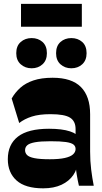

<svg xmlns="http://www.w3.org/2000/svg" viewBox="-20 -977 536 1010"><path d="M395.1 0Q388.6 -27.6 383.1 -61.7Q377.6 -95.9 377.6 -142.3V-298.1Q377.6 -339.7 348.4 -358.1Q319.1 -376.4 245.7 -376.4Q186.4 -376.4 147.4 -363.9Q108.3 -351.3 81 -329.9L41.4 -459Q59.7 -491 87 -515.4Q114.3 -539.9 155.9 -553.9Q197.6 -568 256.9 -568Q357.4 -568 405.8 -519.1Q454.1 -470.1 454.1 -376.3V-179Q454.1 -129.3 459.6 -85.1Q465.1 -41 473.1 0ZM207.4 13.7Q113.1 13.7 67.1 -27.6Q21.1 -69 21.1 -139.7Q21.1 -217.4 74.6 -258.6Q128.1 -299.7 238 -299.7Q306.7 -299.7 348.3 -285.9Q389.9 -272 394.3 -251.3L388.4 -128.9Q387.9 -88.7 365.8 -56.4Q343.7 -24 303.6 -5.1Q263.4 13.7 207.4 13.7ZM242.1 -139.3Q290.7 -139.3 320.4 -145.9Q350 -152.4 363.8 -164.6Q377.6 -176.9 377.6 -193.3Q377.6 -207.9 366.4 -216.8Q355.1 -225.7 326.6 -229.9Q298 -234 246.1 -234Q193.7 -234 164.6 -228.7Q135.4 -223.4 123.6 -213.1Q111.9 -202.9 111.9 -186.7Q111.9 -172.4 122.2 -161.6Q132.6 -150.9 161 -145.1Q189.4 -139.3 242.1 -139.3ZM146.5 -617.8Q112.5 -617.8 89 -638.8Q65.5 -659.8 65.5 -697.2Q65.5 -735.7 89 -756.2Q112.5 -776.7 146.5 -776.7Q180.8 -776.7 203.7 -756.2Q226.7 -735.7 226.7 -697.2Q226.7 -659.8 203.7 -638.8Q180.8 -617.8 146.5 -617.8ZM355.2 -617.8Q321.3 -617.8 298.1 -638.8Q275 -659.8 275 -697.2Q275 -735.7 298.1 -756.2Q321.3 -776.7 355.2 -776.7Q389.5 -776.7 412.5 -756.2Q435.5 -735.7 435.5 -697.2Q435.5 -659.8 412.5 -638.8Q389.5 -617.8 355.2 -617.8ZM90.5 -836.5V-956.7H410.5V-836.5Z"/></svg>

Font: Savate ExtraLight
Style: Regular
Weight: 200
Designer: Max Esnée
Foundry: Plomb Type
Version: Version 2.000